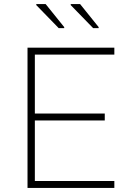

<svg xmlns="http://www.w3.org/2000/svg" viewBox="-20 -922 638 942"><path d="M115 0V-688H541V-654H151V-365H494V-331H151V-34H541V0ZM464 -784H437L327 -897V-902H373L464 -789ZM295 -784H268L158 -897V-902H204L295 -789Z"/></svg>

Font: Saira Thin Thin
Style: Regular
Weight: 250
Version: Version 1.101